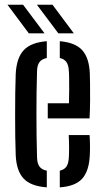

<svg xmlns="http://www.w3.org/2000/svg" viewBox="-20 -780 437 806"><path d="M46 -128.5Q44.5 -163 44 -206.8Q43.5 -250.5 43.5 -297.8Q43.5 -345 44 -389.5Q44.5 -434 46 -470Q49.5 -537.5 80 -569.8Q110.5 -602 176.5 -607V-536.5Q154.5 -532 145.2 -518.5Q136 -505 135.5 -482Q134 -436 133.5 -391.2Q133 -346.5 133 -302.2Q133 -258 133.5 -212.5Q134 -167 135.5 -119.5Q136 -94 145.8 -80.8Q155.5 -67.5 176.5 -63.5V6.5Q108.5 1.5 78.8 -30.8Q49 -63 46 -128.5ZM231 6.5V-63.5Q250.5 -68 259.2 -81.2Q268 -94.5 269 -120Q270 -135 270 -159.8Q270 -184.5 268.5 -213H356Q357.5 -197.5 357.8 -171.2Q358 -145 357 -128.5Q354 -62.5 325.2 -30.2Q296.5 2 231 6.5ZM180.5 -283V-346.5H269.5Q270.5 -374 270.5 -402Q270.5 -430 270.2 -451.5Q270 -473 269 -482Q268 -506.5 258.8 -519.5Q249.5 -532.5 231 -536.5V-607Q296 -601.5 325 -569.5Q354 -537.5 357 -473Q357.5 -462 358 -430.2Q358.5 -398.5 358.2 -358.8Q358 -319 356 -283ZM101 -640 11.5 -760H77L167 -640ZM225 -640 135 -760H200.5L290 -640Z"/></svg>

Font: Big Shoulders Stencil Text Thin Medium
Style: Regular
Weight: 500
Version: Version 2.001